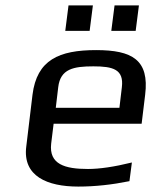

<svg xmlns="http://www.w3.org/2000/svg" viewBox="-20 -679 575 709"><path d="M335 -494C198 -494 116 -458 100 -329L77 -138C63 -28 155 10 269 10C331 10 394 3 458 -10L467 -79C402 -63 348 -55 305 -55C220 -55 160 -72 169 -149L178 -222H503L516 -329C532 -458 468 -494 335 -494ZM325 -434C397 -434 438 -423 430 -357L421 -281H186L195 -357C203 -425 252 -434 325 -434ZM311 -565 323 -659H233L221 -565ZM481 -565 493 -659H403L391 -565Z"/></svg>

Font: Gamestation Text
Style: Italic
Weight: 400
Designer: Jonas Hecksher
Foundry: Jonas Hecksher, Playtypeª, e-types AS
Version: Version 1.003